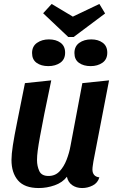

<svg xmlns="http://www.w3.org/2000/svg" viewBox="-20 -930 595 970"><path d="M176 20Q104 20 71 -18.5Q38 -57 38 -122Q38 -150 45 -196Q52 -242 67.5 -318Q83 -394 106 -510L239 -524Q217 -421 203.5 -352.5Q190 -284 182 -240Q174 -196 170.5 -169Q167 -142 167 -121Q167 -91 178.5 -66Q190 -41 225 -41Q259 -41 281 -64.5Q303 -88 316.5 -123Q330 -158 336 -192L396 -510L531 -524L452 -115Q451 -107 449 -95Q447 -83 447 -73Q447 -57 455.5 -46.5Q464 -36 482 -34Q474 -6 448.5 7Q423 20 395 20Q366 20 345 5.5Q324 -9 318 -37Q296 -8 256.5 6Q217 20 176 20ZM325 -743 198 -863 241 -910 348 -846 482 -910 511 -862 352 -743ZM224 -596Q188 -596 165 -612.5Q142 -629 142 -662Q142 -696 167 -713.5Q192 -731 227 -731Q263 -731 286 -714Q309 -697 309 -664Q309 -630 284.5 -613Q260 -596 224 -596ZM438 -596Q402 -596 379 -612.5Q356 -629 356 -662Q356 -696 380.5 -713.5Q405 -731 441 -731Q476 -731 499 -714Q522 -697 522 -664Q522 -630 497.5 -613Q473 -596 438 -596Z"/></svg>

Font: Sansita Swashed Medium
Style: Regular
Weight: 500
Designer: Pablo Cosgaya
Foundry: Omnibus-Type
Version: Version 1.003; ttfautohint (v1.8.3)